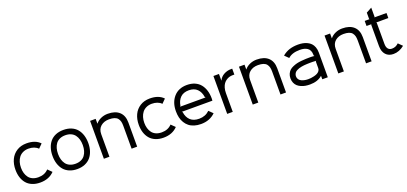

<svg xmlns="http://www.w3.org/2000/svg" viewBox="31 -1889 6355 2999"><g transform="rotate(-20 3208.5 -389.5)"><path d="M522.9 -146 587.9 -82Q500.5 9.8 354 9.8Q279.8 9.8 221.9 -14.4Q164.1 -38.6 127.9 -81.8Q91.8 -125 73.5 -182.6Q55.2 -240.2 55.2 -310.1Q55.2 -404.3 89.8 -478.5Q124.5 -552.7 193.4 -596.4Q262.2 -640.1 356 -640.1Q502.9 -640.1 580.1 -558.1L515.1 -493.2Q489.3 -521.5 447.8 -536.9Q406.2 -552.2 356 -551.8Q304.7 -551.3 264.2 -532Q223.6 -512.7 198.2 -479.5Q172.9 -446.3 159.9 -403.1Q147 -359.9 147 -310.1Q147 -261.2 158.9 -220.5Q170.9 -179.7 195.1 -147.2Q219.2 -114.7 260 -96.4Q300.8 -78.1 355 -78.1Q459.5 -78.1 522.9 -146Z M1163.8 -221.7Q1175.8 -263.7 1175.8 -314.9Q1175.8 -366.2 1163.8 -408.2Q1151.9 -450.2 1127.4 -482.9Q1103 -515.6 1062.7 -533.7Q1022.5 -551.8 969.7 -551.8Q917 -551.8 877 -533.7Q836.9 -515.6 812.7 -483.2Q788.6 -450.7 776.6 -408.4Q764.6 -366.2 764.6 -314.9Q764.6 -263.7 776.6 -221.7Q788.6 -179.7 813 -147Q837.4 -114.3 877.7 -96.2Q918 -78.1 970.7 -78.1Q1023.4 -78.1 1063.5 -96.2Q1103.5 -114.3 1127.7 -147Q1151.9 -179.7 1163.8 -221.7ZM1267.6 -314.9Q1267.6 -244.1 1248.5 -185.1Q1229.5 -126 1192.9 -82.5Q1156.2 -39.1 1099.1 -14.6Q1042 9.8 969.7 9.8Q897 9.8 840.1 -14.4Q783.2 -38.6 746.8 -82Q710.4 -125.5 691.7 -184.6Q672.9 -243.7 672.9 -314.9Q672.9 -386.2 691.7 -445.3Q710.4 -504.4 746.8 -548.1Q783.2 -591.8 840.1 -616Q897 -640.1 969.7 -640.1Q1043 -640.1 1100.1 -616.2Q1157.2 -592.3 1193.6 -548.8Q1230 -505.4 1248.8 -446Q1267.6 -386.7 1267.6 -314.9Z M1965.3 -401.9V0H1873V-381.8Q1873 -422.4 1865.7 -451.2Q1858.4 -480 1839.8 -503.9Q1821.3 -527.8 1785.6 -539.8Q1750 -551.8 1697.3 -551.8Q1613.3 -551.8 1558.8 -505.6Q1504.4 -459.5 1504.4 -374V0H1412.1V-629.9H1504.4V-550.8H1506.3Q1538.6 -591.8 1592.5 -616Q1646.5 -640.1 1707 -640.1Q1831.5 -640.1 1898.4 -578.4Q1965.3 -516.6 1965.3 -401.9Z M2572.8 -146 2637.7 -82Q2550.3 9.8 2403.8 9.8Q2329.6 9.8 2271.7 -14.4Q2213.9 -38.6 2177.7 -81.8Q2141.6 -125 2123.3 -182.6Q2105 -240.2 2105 -310.1Q2105 -404.3 2139.6 -478.5Q2174.3 -552.7 2243.2 -596.4Q2312 -640.1 2405.8 -640.1Q2552.7 -640.1 2629.9 -558.1L2564.9 -493.2Q2539.1 -521.5 2497.6 -536.9Q2456.1 -552.2 2405.8 -551.8Q2354.5 -551.3 2314 -532Q2273.4 -512.7 2248 -479.5Q2222.7 -446.3 2209.7 -403.1Q2196.8 -359.9 2196.8 -310.1Q2196.8 -261.2 2208.7 -220.5Q2220.7 -179.7 2244.9 -147.2Q2269 -114.7 2309.8 -96.4Q2350.6 -78.1 2404.8 -78.1Q2509.3 -78.1 2572.8 -146Z M2807.6 -356.9H3233.4L3222.7 -367.2Q3210.9 -452.6 3160.9 -502.2Q3110.8 -551.8 3022.5 -551.8Q2932.6 -551.8 2881.8 -501.5Q2831.1 -451.2 2818.4 -367.2ZM3317.4 -310.1Q3317.4 -299.3 3315.4 -272.9H2806.6L2817.4 -263.2Q2830.1 -174.8 2882.1 -126.5Q2934.1 -78.1 3027.3 -78.1Q3131.3 -78.1 3200.7 -146L3265.6 -82Q3172.4 9.8 3026.4 9.8Q2965.3 9.8 2915 -5.9Q2864.7 -21.5 2829.3 -50Q2793.9 -78.6 2769.8 -118.4Q2745.6 -158.2 2734.1 -206.3Q2722.7 -254.4 2722.7 -310.1Q2722.7 -457.5 2802.7 -548.8Q2882.8 -640.1 3022.5 -640.1Q3095.7 -640.1 3152.3 -615.5Q3209 -590.8 3244.9 -546.1Q3280.8 -501.5 3299.1 -441.9Q3317.4 -382.3 3317.4 -310.1Z M3776.9 -637.2V-539.1H3747.1Q3718.8 -539.1 3692.1 -531.5Q3665.5 -523.9 3640.1 -506.6Q3614.7 -489.3 3595.9 -463.6Q3577.1 -438 3565.7 -398.7Q3554.2 -359.4 3554.2 -311V0H3461.9V-629.9H3554.2V-521H3556.2Q3582 -576.7 3637.5 -606.9Q3692.9 -637.2 3756.8 -637.2Z M4439.9 -401.9V0H4347.7V-381.8Q4347.7 -422.4 4340.3 -451.2Q4333 -480 4314.5 -503.9Q4295.9 -527.8 4260.3 -539.8Q4224.6 -551.8 4171.9 -551.8Q4087.9 -551.8 4033.4 -505.6Q3979 -459.5 3979 -374V0H3886.7V-629.9H3979V-550.8H3981Q4013.2 -591.8 4067.1 -616Q4121.1 -640.1 4181.6 -640.1Q4306.2 -640.1 4373 -578.4Q4439.9 -516.6 4439.9 -401.9Z M5042.5 -294.9 5052.2 -304.2Q5015.6 -307.1 4988.3 -307.1Q4986.8 -307.1 4983.4 -307.1Q4957.5 -307.1 4942.9 -306.9Q4928.2 -306.6 4899.7 -305.7Q4871.1 -304.7 4852.8 -302.7Q4834.5 -300.8 4808.1 -296.4Q4781.7 -292 4764.6 -285.9Q4747.6 -279.8 4728 -270.3Q4708.5 -260.7 4697.5 -248.8Q4686.5 -236.8 4679 -220Q4671.4 -203.1 4671.4 -183.1Q4671.4 -153.3 4687.3 -131.3Q4703.1 -109.4 4729 -97.9Q4754.9 -86.4 4782 -81.3Q4809.1 -76.2 4837.4 -76.2Q4859.4 -76.2 4883.5 -78.6Q4907.7 -81.1 4937 -88.4Q4966.3 -95.7 4989 -107.2Q5011.7 -118.7 5027.1 -138.7Q5042.5 -158.7 5042.5 -184.1ZM5134.3 -410.2V0H5042.5V-56.2H5040.5Q4964.4 11.2 4836.4 11.2Q4796.9 11.2 4761 5.1Q4725.1 -1 4691.4 -15.6Q4657.7 -30.3 4633.3 -52Q4608.9 -73.7 4594.2 -107.4Q4579.6 -141.1 4579.6 -183.1Q4579.6 -224.1 4594.5 -256.8Q4609.4 -289.6 4631.8 -310.5Q4654.3 -331.5 4690.7 -346.9Q4727.1 -362.3 4759 -370.1Q4791 -377.9 4836.4 -382.1Q4881.8 -386.2 4911.4 -387.2Q4940.9 -388.2 4982.4 -388.2Q5024.9 -388.2 5052.2 -383.8L5042.5 -395V-409.2Q5042.5 -448.2 5029.1 -476.8Q5015.6 -505.4 4991.2 -521.2Q4966.8 -537.1 4936.8 -544.4Q4906.7 -551.8 4869.6 -551.8Q4738.3 -551.8 4671.4 -488.8L4607.4 -551.8Q4663.1 -598.6 4727.1 -618.9Q4791 -639.2 4869.6 -639.2Q4911.6 -639.2 4948.7 -632.3Q4985.8 -625.5 5020.5 -608.9Q5055.2 -592.3 5079.8 -566.9Q5104.5 -541.5 5119.4 -501.5Q5134.3 -461.4 5134.3 -410.2Z M5862.3 -401.9V0H5770V-381.8Q5770 -422.4 5762.7 -451.2Q5755.4 -480 5736.8 -503.9Q5718.3 -527.8 5682.6 -539.8Q5647 -551.8 5594.2 -551.8Q5510.3 -551.8 5455.8 -505.6Q5401.4 -459.5 5401.4 -374V0H5309.1V-629.9H5401.4V-550.8H5403.3Q5435.5 -591.8 5489.5 -616Q5543.5 -640.1 5604 -640.1Q5728.5 -640.1 5795.4 -578.4Q5862.3 -516.6 5862.3 -401.9Z M6341.8 -124 6406.7 -60.1Q6321.8 9.8 6224.6 9.8Q6145 9.8 6098.4 -41.3Q6051.8 -92.3 6051.8 -184.1V-536.1L6056.6 -545.9H5976.6V-629.9H6056.6L6051.8 -640.1V-740.2L6143.6 -790V-640.1L6138.7 -629.9H6338.9V-545.9H6138.7L6143.6 -536.1V-188Q6143.6 -133.3 6166.3 -105.2Q6189 -77.1 6230 -77.1Q6263.2 -77.1 6289.3 -88.1Q6315.4 -99.1 6341.8 -124Z"/></g></svg>

Font: Sinkin Sans 400 Regular
Style: Regular
Weight: 400
Designer: Keith Bates
Foundry: K-Type
Version: Sinkin Sans (version 1.0)  by Keith Bates   •   © 2014   www